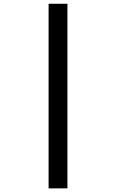

<svg xmlns="http://www.w3.org/2000/svg" viewBox="-20 -865 626 1036"><path d="M242.2 151.4V-844.7H343.8V151.4Z"/></svg>

Font: Cascadia Mono PL
Style: Italic
Weight: 400
Italic angle: -10°
Monospace: yes
Designer: Aaron Bell
Foundry: Saja Typeworks
Version: Version 2404.023; ttfautohint (v1.8.4)